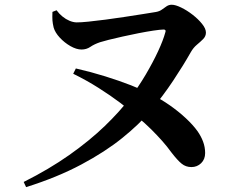

<svg xmlns="http://www.w3.org/2000/svg" viewBox="-20 -748 1040 801"><path d="M198.8 -698.4 215.9 -705.2Q227 -690.1 240.9 -678.9Q254.7 -667.7 270 -661.3Q285.3 -654.9 299.4 -654.6Q316.3 -654.4 348.9 -657.7Q381.5 -661.1 421.1 -666.2Q460.8 -671.4 501 -677.6Q541.3 -683.8 575.7 -689.2Q610.1 -694.6 630.4 -698Q645.8 -700.7 655.8 -708.3Q665.9 -715.9 675.3 -722Q684.7 -728.2 696.6 -728.2Q711.9 -728.2 735.8 -716.6Q759.8 -705 783.5 -686.6Q807.2 -668.2 823.1 -648.3Q839.1 -628.4 839.1 -612.1Q839.1 -596.6 827.4 -584.9Q815.8 -573.3 801.1 -561.1Q786.5 -548.9 776 -530.4Q745.8 -476.7 702.7 -411.8Q659.6 -346.9 607.1 -284.3Q562.2 -230.6 490.6 -172.7Q419 -114.8 318.9 -61.5Q218.7 -8.1 88.9 32.7L78.8 11.1Q184.3 -41.7 269.1 -101.4Q353.8 -161.2 417.2 -222.3Q480.5 -283.5 521.6 -338Q557.9 -385.9 588.1 -437.1Q618.2 -488.3 639.7 -534.5Q661.1 -580.8 669.7 -613Q672 -619.1 670.1 -621.9Q668.3 -624.8 662.2 -624.8Q647.9 -624.5 619.8 -620.3Q591.8 -616.1 558.1 -609.5Q524.5 -602.9 491.5 -595.5Q458.4 -588.2 433.2 -581.8Q407.9 -575.3 397.1 -571.8Q372.9 -563.5 356.8 -552.4Q340.7 -541.4 320.2 -541.4Q298.7 -541.4 273.7 -555.7Q248.7 -570.1 229.3 -591.1Q209.8 -612.2 203.8 -633.1Q199.8 -649.9 198.8 -662.9Q197.9 -676 198.8 -698.4ZM285.4 -440.3 296.5 -462.4Q360.3 -447.8 418.7 -429.6Q477 -411.4 526.2 -392.3Q575.4 -373.1 611 -354.5Q651.9 -334.3 688.9 -308.3Q725.8 -282.3 755.5 -254.6Q785.2 -226.8 803.3 -201.7Q818.7 -180.1 827.2 -157.2Q835.8 -134.2 835.8 -109.5Q835.8 -83.4 819.1 -67.2Q802.4 -51 778.6 -51Q755.3 -51 738.1 -64.9Q720.8 -78.8 695.6 -111.4Q677.4 -136.6 657.2 -159.4Q637 -182.2 612 -207.2Q587 -232.2 551.5 -262Q523 -287.9 482 -318.8Q441 -349.7 391.1 -381.3Q341.2 -412.9 285.4 -440.3Z"/></svg>

Font: Noto Serif SC
Style: Regular
Weight: 200
Designer: Ryoko NISHIZUKA 西塚涼子 (kana & ideographs); Frank Grießhammer (Latin, Greek & Cyrillic); Wenlong ZHANG 张文龙 (bopomofo); San
Foundry: Adobe
Version: Version 2.001;hotconv 1.1.0;makeotfexe 2.6.0